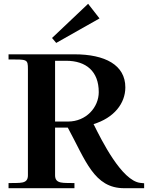

<svg xmlns="http://www.w3.org/2000/svg" viewBox="-20 -991 779 1011"><path d="M719 -28C621 -39 515 -252 473 -337H471C581 -370 640 -447 640 -531C640 -649 533 -705 372 -705H25V-678C123 -678 127 -680 127 -627V-68C127 -20 85 -29 25 -27V0H372V-27C316 -29 270 -20 270 -68V-319H337C431 -146 475 0 634 0H739V-26ZM254 -791 444 -971 504 -894 276 -765ZM270 -351V-671H328C434 -671 500 -615 500 -506C500 -426 434 -351 338 -351Z"/></svg>

Font: Ortica Linear
Style: Bold
Weight: 700
Designer: Benedetta Bovani
Foundry: Collletttivo
Version: Version 2.000;Glyphs 3.1.2 (3151)